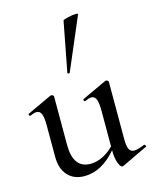

<svg xmlns="http://www.w3.org/2000/svg" viewBox="-112 -807 721 894"><g transform="rotate(-15 248.5 -360.0)"><path d="M490 -60Q494 -60 496 -55.5Q498 -51 495 -49L371 10Q369 11 366 11Q357 11 348 -12.5Q339 -36 339 -74Q268 9 185 9Q134 9 104.5 -23.5Q75 -56 75 -114V-265Q75 -303 68 -320Q61 -337 45 -337Q33 -337 14 -328H12Q8 -328 7 -333Q6 -338 9 -339L127 -394L131 -395Q135 -395 139 -392Q143 -389 143 -386V-153Q143 -39 227 -39Q256 -39 285.5 -53.5Q315 -68 339 -93V-265Q339 -303 332 -320Q325 -337 309 -337Q298 -337 278 -328H276Q272 -328 271 -333Q270 -338 273 -339L391 -394L395 -395Q399 -395 403 -392Q407 -389 407 -386V-110Q407 -75 414.5 -60.5Q422 -46 440 -46Q455 -46 489 -60ZM238 -472Q235 -472 232.5 -473.5Q230 -475 231 -476L277 -716Q278 -720 301.5 -725.5Q325 -731 340 -731Q351 -731 350 -727L242 -474Q242 -472 238 -472Z"/></g></svg>

Font: Cormorant Infant Medium
Style: Regular
Weight: 500
Designer: Christian Thalmann (Catharsis Fonts)
Version: Version 3.000